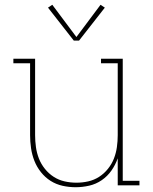

<svg xmlns="http://www.w3.org/2000/svg" viewBox="-20 -776 640 804"><path d="M297 8Q269 8 242 2Q215 -4 192 -18.5Q169 -33 151.5 -55Q134 -77 124 -102.5Q114 -128 110 -155.5Q106 -183 106 -210V-511H36V-530H127V-210Q127 -185 130.5 -160Q134 -135 143 -112Q152 -89 168 -69Q184 -49 205 -35.5Q226 -22 250.5 -16.5Q275 -11 300 -11Q325 -11 349.5 -16.5Q374 -22 395 -35.5Q416 -49 432 -69Q448 -89 457 -112Q466 -135 469.5 -160Q473 -185 473 -210V-511H403V-530H494V-19H564V0H473V-113Q463 -85 446.5 -61.5Q430 -38 406 -21.5Q382 -5 353.5 1.5Q325 8 297 8ZM289 -606 181 -744 199 -756 300 -621 401 -756 419 -744 311 -606Z"/></svg>

Font: Iosevka Slab Thin Extended
Style: Regular
Weight: 100
Width: 7
Monospace: yes
Designer: Belleve Invis
Foundry: Belleve Invis
Version: Version 11.1.1; ttfautohint (v1.8.3)